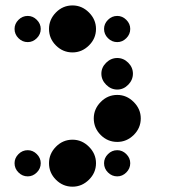

<svg xmlns="http://www.w3.org/2000/svg" viewBox="-20 -691 707 715"><path d="M416.7 -131.7Q435.8 -131.7 450.4 -117.1Q465 -102.5 465 -83.3Q465 -63.3 450.4 -48.8Q435.8 -34.2 416.7 -34.2Q396.7 -34.2 382.1 -48.8Q367.5 -63.3 367.5 -83.3Q367.5 -102.5 382.1 -117.1Q396.7 -131.7 416.7 -131.7ZM250 -170.8Q285 -170.8 311.2 -144.6Q337.5 -118.3 337.5 -83.3Q337.5 -47.5 311.2 -21.7Q285 4.2 250 4.2Q214.2 4.2 188.3 -21.7Q162.5 -47.5 162.5 -83.3Q162.5 -118.3 188.3 -144.6Q214.2 -170.8 250 -170.8ZM83.3 -131.7Q102.5 -131.7 117.1 -117.1Q131.7 -102.5 131.7 -83.3Q131.7 -63.3 117.1 -48.8Q102.5 -34.2 83.3 -34.2Q63.3 -34.2 48.8 -48.8Q34.2 -63.3 34.2 -83.3Q34.2 -102.5 48.8 -117.1Q63.3 -131.7 83.3 -131.7ZM416.7 -337.5Q451.7 -337.5 477.9 -311.2Q504.2 -285 504.2 -250Q504.2 -214.2 477.9 -188.3Q451.7 -162.5 416.7 -162.5Q380.8 -162.5 355 -188.3Q329.2 -214.2 329.2 -250Q329.2 -285 355 -311.2Q380.8 -337.5 416.7 -337.5ZM375.4 -457.5Q393.3 -475 416.7 -475Q440 -475 457.5 -457.5Q475 -440 475 -416.7Q475 -393.3 457.5 -375.4Q440 -357.5 416.7 -357.5Q393.3 -357.5 375.4 -375.4Q357.5 -393.3 357.5 -416.7Q357.5 -440 375.4 -457.5ZM416.7 -631.7Q435.8 -631.7 450.4 -617.1Q465 -602.5 465 -583.3Q465 -563.3 450.4 -548.8Q435.8 -534.2 416.7 -534.2Q396.7 -534.2 382.1 -548.8Q367.5 -563.3 367.5 -583.3Q367.5 -602.5 382.1 -617.1Q396.7 -631.7 416.7 -631.7ZM250 -670.8Q285 -670.8 311.2 -644.6Q337.5 -618.3 337.5 -583.3Q337.5 -547.5 311.2 -521.7Q285 -495.8 250 -495.8Q214.2 -495.8 188.3 -521.7Q162.5 -547.5 162.5 -583.3Q162.5 -618.3 188.3 -644.6Q214.2 -670.8 250 -670.8ZM83.3 -631.7Q102.5 -631.7 117.1 -617.1Q131.7 -602.5 131.7 -583.3Q131.7 -563.3 117.1 -548.8Q102.5 -534.2 83.3 -534.2Q63.3 -534.2 48.8 -548.8Q34.2 -563.3 34.2 -583.3Q34.2 -602.5 48.8 -617.1Q63.3 -631.7 83.3 -631.7Z"/></svg>

Font: 0xA000-Dots-Mono
Style: Dots-Mono
Weight: 400
Version: Version 0.1